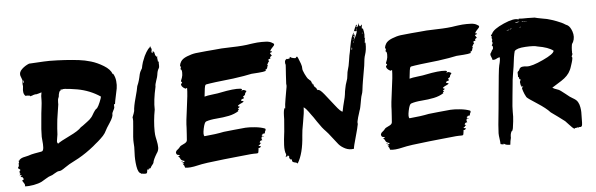

<svg xmlns="http://www.w3.org/2000/svg" viewBox="-49 -892 3442 1109"><g transform="rotate(-5 1672.0 -337.5)"><path d="M620 -558.1Q631.4 -539 633.8 -515.2Q636.2 -491.4 632.9 -472.4Q629.5 -453.3 623.3 -426.2Q617.1 -399 615.2 -382.9L610.5 -383.8Q608.6 -379 609 -373.3Q609.5 -367.6 609.5 -363.8Q608.6 -358.1 601.4 -345.2Q594.3 -332.4 595.2 -326.7Q597.1 -311.4 574.8 -277.6Q552.4 -243.8 550.5 -238.1Q546.7 -229.5 541 -221Q535.2 -212.4 529.5 -206.2Q523.8 -200 513.8 -190.5Q503.8 -181 498.6 -176.7Q493.3 -172.4 481.9 -162.9Q470.5 -153.3 468.6 -151.4Q423.8 -115.2 378.1 -89.5Q368.6 -83.8 343.8 -71.4Q319 -59 307.6 -50.5Q304.8 -48.6 297.1 -43.8Q289.5 -39 284.3 -35.2Q279 -31.4 272.4 -28.6Q265.7 -25.7 260 -25.7Q250.5 -25.7 233.3 -14.8Q216.2 -3.8 209.5 -2.9Q200 -1 180 11.4Q160 23.8 154.3 26.7Q135.2 36.2 106.7 41.4Q78.1 46.7 55.2 44.8Q60 37.1 51.4 25.2Q42.9 13.3 42.9 9.5Q44.8 7.6 48.6 6.2Q52.4 4.8 54.3 1.9Q50.5 0 49 -2.9Q47.6 -5.7 47.1 -7.6Q46.7 -9.5 44.3 -10Q41.9 -10.5 36.2 -10.5Q34.3 -13.3 38.6 -15.2Q42.9 -17.1 41.9 -18.1Q41 -19 40.5 -20Q40 -21 39 -21.9Q38.1 -22.9 35.2 -21.4Q32.4 -20 30.5 -21Q30.5 -22.9 34.3 -26.7L37.1 -30.5L32.4 -31.4Q32.4 -35.2 32.4 -37.6Q32.4 -40 31.9 -41.9Q31.4 -43.8 32.9 -45.7Q34.3 -47.6 37.1 -49.5Q39 -52.4 35.2 -55.2Q31.4 -58.1 27.6 -60.5Q23.8 -62.9 24.8 -65.7Q32.4 -73.3 31 -82.9Q29.5 -92.4 34.3 -95.2Q32.4 -97.1 32.4 -105.7Q37.1 -105.7 39 -106.7Q37.1 -107.6 36.2 -108.6Q43.8 -116.2 51.4 -119.5Q59 -122.9 71 -125.2Q82.9 -127.6 89.5 -129.5Q99 -133.3 109.5 -135.7Q120 -138.1 127.1 -139.5Q134.3 -141 146.2 -142.9Q158.1 -144.8 167.6 -146.7Q174.3 -147.6 177.1 -153.8Q180 -160 180.5 -170Q181 -180 180.5 -189.5Q180 -199 178.6 -212.4Q177.1 -225.7 177.1 -231.4Q177.1 -252.4 178.6 -276.2Q180 -300 182.9 -325.2Q185.7 -350.5 186.7 -367.6Q187.6 -378.1 191 -403.3Q194.3 -428.6 194.3 -441.9Q193.3 -468.6 198.1 -487.6Q195.2 -487.6 181 -482.4Q166.7 -477.1 158.1 -480Q156.2 -475.2 150.5 -477.1Q147.6 -474.3 130.5 -470.5V-474.3Q128.6 -474.3 122.4 -475.2Q116.2 -476.2 113.3 -476.2Q110.5 -476.2 104.8 -475.2Q95.2 -483.8 93.3 -497.1Q91.4 -510.5 93.8 -521.4Q96.2 -532.4 93.3 -543.8Q93.3 -544.8 93.8 -553.8Q94.3 -562.9 95.2 -563.8Q94.3 -569.5 90 -580Q85.7 -590.5 84.8 -594.3Q80 -614.3 98.6 -631.9Q117.1 -649.5 141 -659Q252.4 -665.7 260 -664.8Q352.4 -663.8 430.5 -654.3Q462.9 -650.5 498.6 -640Q534.3 -629.5 571 -607.1Q607.6 -584.8 617.1 -557.1L618.1 -558.1Q619 -558.1 620 -558.1ZM98.1 -550.5Q100 -549.5 100 -551.4L101 -556.2V-565.7L98.1 -562.9Q98.1 -561 97.6 -559Q97.1 -557.1 97.1 -556.2ZM510.5 -369.5Q518.1 -379 527.6 -401.9Q537.1 -424.8 538.1 -433.3Q479 -473.3 405.7 -486.7Q313.3 -501.9 306.7 -492.4Q309.5 -492.4 312.9 -492.9Q316.2 -493.3 320 -492.9Q323.8 -492.4 323.8 -491.4Q314.3 -492.4 308.6 -489.5Q302.9 -486.7 300.5 -479Q298.1 -471.4 297.1 -467.6Q296.2 -463.8 295.2 -453.3Q290.5 -443.8 289.5 -436.7Q288.6 -429.5 288.6 -421Q288.6 -411.4 288.6 -409.5Q286.7 -394.3 280.5 -356.7Q274.3 -319 273.3 -301.9Q272.4 -291.4 270.5 -271Q268.6 -250.5 268.6 -237.1Q268.6 -233.3 265.7 -219.5Q262.9 -205.7 262.4 -198.1Q261.9 -190.5 267.6 -183.8Q282.9 -196.2 336.7 -221.9Q390.5 -247.6 406.7 -266.7Q411.4 -269.5 419.5 -275.2Q427.6 -281 432.9 -285.2Q438.1 -289.5 446.2 -295.2Q454.3 -301 460 -306.2Q465.7 -311.4 471.4 -318.1Q477.1 -324.8 480 -330.5Q499 -363.8 507.6 -366.7Z M888.6 -606.7Q887.6 -602.9 887.6 -596.7Q887.6 -590.5 888.1 -584.8Q888.6 -579 887.6 -573.3Q886.7 -569.5 884.8 -566.7Q876.2 -554.3 873.3 -529.5Q872.4 -520 864.3 -497.6Q856.2 -475.2 857.1 -462.9Q839 -383.8 841 -331.4Q828.6 -265.7 829.5 -205.7Q829.5 -196.2 830.5 -186.7Q831.4 -177.1 836.7 -153.3Q841.9 -129.5 841.9 -112.4Q841.9 -95.2 832.4 -81L831.4 -80Q808.6 -42.9 806.7 -25.7Q805.7 -21.9 797.1 -11.9Q788.6 -1.9 787.6 4.8L785.7 2.9L783.8 1.9V4.8L784.8 7.6Q782.9 8.6 781 5.7Q781 2.9 778.1 0Q777.1 1.9 778.1 5.2Q779 8.6 777.6 9.5Q776.2 10.5 771.9 10Q767.6 9.5 767.6 10.5Q767.6 11.4 767.1 17.1Q766.7 22.9 765.2 27.1Q763.8 31.4 759 32.4Q754.3 33.3 744.3 31.9Q734.3 30.5 730.5 31.4L731.4 30.5Q731.4 29.5 730.5 28.6Q713.3 24.8 707.1 -14.8Q701 -54.3 703.3 -92.4Q705.7 -130.5 702.9 -152.4Q701 -174.3 708.6 -244.8Q713.3 -281.9 709.5 -298.1Q720 -323.8 721.9 -333.3Q722.9 -360 736.2 -407.6Q749.5 -455.2 752.4 -475.2Q756.2 -482.9 759 -491.4Q761.9 -500 764.3 -507.6Q766.7 -515.2 768.6 -524.3Q770.5 -533.3 772.4 -541.4Q774.3 -549.5 778.1 -557.6Q781.9 -565.7 785.7 -571.4Q785.7 -572.4 786.7 -572.4Q786.7 -574.3 788.6 -577.1Q790.5 -589.5 797.1 -611.4Q799 -617.1 801 -621Q809.5 -645.7 821.9 -665.7Q834.3 -685.7 841 -689.5Q844.8 -693.3 845.7 -698.1Q847.6 -698.1 848.6 -693.3L849.5 -689.5Q849.5 -690.5 850.5 -687.6Q852.4 -682.9 853.3 -682.9Q854.3 -677.1 851.9 -669.5Q849.5 -661.9 856.2 -657.1Q856.2 -660 858.1 -663.8Q860 -667.6 859 -669.5Q863.8 -668.6 862.9 -664.8L865.7 -661.9L868.6 -659Q867.6 -653.3 869.5 -651.4Q871.4 -649.5 869.5 -644.8L873.3 -641.9H872.4Q875.2 -641 875.2 -639Q877.1 -637.1 878.1 -634.3Q881 -635.2 882.9 -636.2Q881.9 -631.4 881 -628.6Q881.9 -622.9 882.9 -614.3Q882.9 -610.5 883.8 -604.8Q885.7 -605.7 888.6 -606.7Z M1534.3 -609.5Q1543.8 -609.5 1544.8 -604.8Q1544.8 -603.8 1542.4 -602.9Q1540 -601.9 1536.7 -601Q1533.3 -600 1532.4 -599Q1531.4 -598.1 1537.1 -590.5Q1543.8 -582.9 1540 -581Q1535.2 -581 1530.5 -573.3Q1533.3 -569.5 1532.4 -567.6Q1531.4 -565.7 1529 -565.7Q1526.7 -565.7 1523.3 -564.8Q1520 -563.8 1519 -561.9H1522.9L1521 -560L1519 -557.1Q1520 -556.2 1521.4 -556.2Q1522.9 -556.2 1523.8 -552.4Q1518.1 -548.6 1510.5 -531.4L1515.2 -528.6Q1511.4 -526.7 1510.5 -521Q1509.5 -515.2 1507.1 -511Q1504.8 -506.7 1498.1 -505.7Q1498.1 -501.9 1500 -498.1Q1485.7 -493.3 1457.1 -491.4Q1428.6 -489.5 1416.2 -488.6Q1378.1 -480 1308.6 -470.5Q1292.4 -468.6 1261.9 -465.2Q1231.4 -461.9 1207.6 -459Q1183.8 -456.2 1173.3 -454.3Q1169.5 -453.3 1161.9 -452.4Q1154.3 -451.4 1150.5 -450.5Q1146.7 -449.5 1144.8 -446.7Q1140 -441 1134.3 -381Q1149.5 -385.7 1183.3 -389.5Q1217.1 -393.3 1227.6 -396.2Q1306.7 -412.4 1343.8 -408.6Q1356.2 -406.7 1352.4 -401Q1350.5 -398.1 1347.6 -396.2Q1362.9 -402.9 1370.5 -396.2Q1377.1 -394.3 1377.6 -392.4Q1378.1 -390.5 1375.7 -388.1Q1373.3 -385.7 1371 -381.9Q1368.6 -378.1 1368.6 -375.2Q1368.6 -371.4 1365.7 -369Q1362.9 -366.7 1360.5 -365.2Q1358.1 -363.8 1356.2 -361.9Q1354.3 -360 1357.1 -359Q1362.9 -352.4 1359 -351.4Q1355.2 -350.5 1348.6 -347.6Q1341.9 -344.8 1341.9 -340Q1343.8 -338.1 1351.4 -336.2Q1359 -334.3 1355.2 -331.4Q1350.5 -327.6 1333.3 -320Q1321.9 -313.3 1321.4 -311Q1321 -308.6 1332.4 -304.8L1326.7 -300Q1325.7 -300 1323.8 -298.6Q1321.9 -297.1 1320 -296.2Q1320 -295.2 1323.3 -293.3Q1326.7 -291.4 1326.7 -289.5Q1325.7 -289.5 1324.3 -289Q1322.9 -288.6 1321 -287.6L1319 -286.7Q1320 -284.8 1321 -282.9Q1321.9 -281.9 1321.9 -281Q1297.1 -264.8 1264.3 -258.1Q1231.4 -251.4 1192.9 -248.6Q1154.3 -245.7 1130.5 -237.1Q1121 -233.3 1113.3 -196.7Q1105.7 -160 1114.3 -153.3Q1181 -159 1226.7 -168.6Q1236.2 -169.5 1284.8 -174.8Q1333.3 -180 1353.8 -181.4Q1374.3 -182.9 1408.6 -179.5Q1442.9 -176.2 1466.7 -166.7Q1469.5 -163.8 1469 -160Q1468.6 -156.2 1466.7 -153.8Q1464.8 -151.4 1463.8 -147.6Q1462.9 -143.8 1463.8 -140Q1446.7 -137.1 1443.8 -135.2Q1447.6 -134.3 1451.4 -133.3Q1450.5 -132.4 1447.6 -131.4Q1441.9 -127.6 1442.4 -127.1Q1442.9 -126.7 1448.1 -125.7Q1453.3 -124.8 1457.1 -123.8Q1454.3 -121.9 1444.8 -122.9Q1437.1 -113.3 1444.8 -101Q1432.4 -101.9 1428.6 -90.5Q1428.6 -88.6 1429 -88.1Q1429.5 -87.6 1432.4 -87.1Q1435.2 -86.7 1437.1 -85.7Q1437.1 -84.8 1432.4 -82.9Q1427.6 -81 1428.6 -77.1L1421 -72.4L1420 -70.5Q1422.9 -70.5 1426.7 -68.6Q1432.4 -66.7 1434.3 -66.7L1433.3 -65.7Q1428.6 -57.1 1419 -58.1Q1419 -54.3 1418.1 -48.6Q1416.2 -32.4 1414.3 -30Q1412.4 -27.6 1401.9 -27.6Q1398.1 -27.6 1389.5 -27.6Q1381 -27.6 1372.4 -26.7Q1344.8 -23.8 1292.4 -18.6Q1240 -13.3 1215.2 -10.5Q1098.1 1.9 1061 11.4Q1013.3 22.9 986.7 18.1Q985.7 17.1 985.2 13.3Q984.8 9.5 982.9 5.7Q981 1.9 977.1 1Q976.2 -1.9 982.9 -5.7Q981.9 -6.7 977.6 -8.1Q973.3 -9.5 972.9 -10Q972.4 -10.5 973.8 -11.4Q975.2 -12.4 977.6 -13.3Q980 -14.3 982.4 -15.2Q984.8 -16.2 986.2 -17.6Q987.6 -19 986.7 -21Q977.1 -22.9 971.4 -26.7Q965.7 -30.5 964.3 -34.8Q962.9 -39 959.5 -43.8Q956.2 -48.6 952.4 -49.5Q950.5 -50.5 954.3 -51.4Q956.2 -52.4 959 -53.3Q964.8 -55.2 963.8 -55.2Q962.9 -57.1 954.8 -58.6Q946.7 -60 945.7 -61.9Q940 -69.5 941.9 -75.7Q943.8 -81.9 947.1 -85.2Q950.5 -88.6 956.7 -93.3Q962.9 -98.1 965.7 -102.9Q970.5 -110.5 990 -118.6Q1009.5 -126.7 1010.5 -139Q1010.5 -145.7 1012.9 -172.4Q1015.2 -199 1015.2 -210.5Q1015.2 -244.8 1026.7 -323.8Q1038.1 -402.9 1038.1 -439Q1036.2 -440 1031.9 -437.6Q1027.6 -435.2 1026.7 -437.1Q1019 -441.9 1015.7 -444.3Q1012.4 -446.7 1009 -451.4Q1005.7 -456.2 1004.8 -462.9Q1004.8 -464.8 1008.6 -468.6Q1012.4 -472.4 1012.4 -474.3L1010.5 -476.2Q1008.6 -477.1 1007.1 -479.5Q1005.7 -481.9 1006.7 -483.8L1013.3 -501Q1018.1 -514.3 1017.6 -531.4Q1017.1 -548.6 1010.5 -549.5Q1009.5 -550.5 1010 -552.4Q1010.5 -554.3 1011.9 -558.6Q1013.3 -562.9 1013.3 -563.8Q1013.3 -565.7 1011 -566.7Q1008.6 -567.6 1008.6 -569.5Q1009.5 -581.9 1017.1 -594.3Q1026.7 -610.5 1053.8 -621.4Q1081 -632.4 1105.7 -635.7Q1130.5 -639 1166.7 -641.9Q1202.9 -644.8 1212.4 -645.7Q1248.6 -650.5 1316.2 -651.9Q1383.8 -653.3 1425.7 -661Q1433.3 -661.9 1443.3 -663.3Q1453.3 -664.8 1465.2 -665.7Q1477.1 -666.7 1490.5 -666.7Q1503.8 -666.7 1515.2 -666.2Q1526.7 -665.7 1536.2 -662.9Q1545.7 -660 1550.5 -656.2Q1559 -652.4 1560.5 -648.6Q1561.9 -644.8 1558.6 -640Q1555.2 -635.2 1550.5 -631Q1545.7 -626.7 1541 -620.5Q1536.2 -614.3 1534.3 -609.5ZM978.1 -20Q975.2 -21.9 972.4 -21.9Q969.5 -21.9 968.6 -21Q968.6 -20 969.5 -19Q970.5 -18.1 971.4 -19Q977.1 -19 978.1 -20Z M2081.9 -609.5Q2086.7 -617.1 2087.6 -603.8Q2088.6 -569.5 2079 -541Q2072.4 -523.8 2068.6 -479Q2067.6 -469.5 2053.3 -390.5Q2051.4 -381.9 2049.5 -366.2Q2047.6 -350.5 2045.7 -336.7Q2043.8 -322.9 2040 -313.3Q2036.2 -302.9 2033.8 -289Q2031.4 -275.2 2029.5 -265.2Q2027.6 -255.2 2025.2 -242.9Q2022.9 -230.5 2019 -221.9Q2018.1 -219 2014.3 -206.2Q2010.5 -193.3 2007.6 -184.8Q2004.8 -176.2 2002.9 -165.7Q2000 -156.2 2001.9 -150.5Q2002.9 -145.7 1999.5 -134.3Q1996.2 -122.9 1996.2 -119Q1994.3 -111.4 1990.5 -97.6Q1986.7 -83.8 1985.7 -80Q1983.8 -72.4 1979.5 -57.1Q1975.2 -41.9 1971.9 -29Q1968.6 -16.2 1967.6 -5.7Q1941 -1 1917.6 -12.4Q1894.3 -23.8 1880.5 -40Q1866.7 -56.2 1846.7 -82.9Q1826.7 -109.5 1815.2 -121Q1804.8 -131.4 1793.8 -145.2Q1782.9 -159 1768.6 -180.5Q1754.3 -201.9 1750.5 -207.6Q1747.6 -211.4 1739.5 -222.4Q1731.4 -233.3 1726.2 -241Q1721 -248.6 1713.3 -257.1Q1705.7 -265.7 1699 -269.5Q1699 -240 1688.6 -185.7Q1678.1 -131.4 1677.1 -107.6Q1670.5 -3.8 1636.2 51.4Q1632.4 44.8 1623.8 43.8Q1615.2 42.9 1609.5 39Q1603.8 35.2 1605.7 24.8Q1603.8 21.9 1601 24.8Q1601 26.7 1599 26.7Q1599 21.9 1593.8 19Q1588.6 16.2 1591.4 6.7Q1590.5 2.9 1586.7 0Q1585.7 1 1585.2 2.9Q1584.8 4.8 1582.9 5.7L1581 -1Q1578.1 0 1578.1 4.8Q1574.3 3.8 1572.4 8.6Q1570.5 8.6 1571.4 4.8Q1572.4 1 1574.3 -2.9Q1575.2 -5.7 1574.3 -9.5Q1570.5 -16.2 1568.6 -30.5Q1566.7 -44.8 1567.6 -62.4Q1568.6 -80 1570 -95.2Q1571.4 -110.5 1573.3 -123.8Q1575.2 -137.1 1575.2 -139Q1576.2 -150.5 1578.1 -174.8Q1580 -199 1581 -210.5Q1581 -212.4 1581.4 -230.5Q1581.9 -248.6 1583.8 -259.5Q1585.7 -270.5 1590.5 -276.2Q1591.4 -272.4 1592.4 -271.4Q1592.4 -282.9 1594.3 -296.7Q1596.2 -310.5 1599 -327.6Q1601.9 -344.8 1603.8 -355.2Q1604.8 -361.9 1607.1 -374.3Q1609.5 -386.7 1611 -395.7Q1612.4 -404.8 1610.5 -413.3L1613.3 -464.8Q1615.2 -489.5 1616.2 -506.7L1617.1 -522.9Q1613.3 -532.4 1614.8 -542.4Q1616.2 -552.4 1626.7 -557.1L1628.6 -556.2L1629.5 -555.2Q1630.5 -555.2 1634.8 -556.2Q1639 -557.1 1641.9 -558.1Q1644.8 -559 1644.8 -560Q1644.8 -561.9 1643.8 -563.8Q1642.9 -566.7 1645.7 -566.7Q1653.3 -560 1664.3 -558.1Q1675.2 -556.2 1679 -557.1Q1679 -561 1680 -561Q1682.9 -561 1685.7 -565.7Q1687.6 -565.7 1693.3 -552.9Q1699 -540 1705.2 -522.4Q1711.4 -504.8 1710.5 -495.2Q1709.5 -484.8 1721 -461.4Q1732.4 -438.1 1739 -430.5Q1739 -432.4 1745.7 -424.8Q1752.4 -418.1 1753.3 -419Q1759 -408.6 1759 -401.9Q1760 -402.9 1761.9 -403.8Q1761 -397.1 1764.8 -396.2Q1767.6 -395.2 1769.5 -394.3Q1768.6 -391.4 1767.6 -388.6Q1769.5 -384.8 1779 -376.2Q1781 -373.3 1781.9 -373.3Q1782.9 -365.7 1789.5 -361Q1798.1 -367.6 1824.8 -334.8Q1851.4 -301.9 1880.5 -264.3Q1909.5 -226.7 1921 -224.8Q1924.8 -247.6 1940 -305.7Q1941.9 -313.3 1942.9 -322.4Q1943.8 -331.4 1945.2 -341Q1946.7 -350.5 1948.6 -358.1Q1951.4 -376.2 1960 -400Q1964.8 -410.5 1966.7 -431.4Q1968.6 -452.4 1972.4 -462.9Q1979 -481.9 1983.8 -515.7Q1988.6 -549.5 1992.4 -562.9Q1994.3 -570.5 1999 -598.6Q2003.8 -626.7 2010.5 -646.2Q2017.1 -665.7 2024.8 -675.2Q2025.7 -675.2 2025.2 -673.3Q2024.8 -671.4 2023.8 -667.1Q2022.9 -662.9 2022.9 -660Q2024.8 -659 2026.7 -661.9Q2028.6 -663.8 2029.5 -662.9Q2025.7 -650.5 2022.9 -636.2Q2028.6 -640 2037.1 -661Q2045.7 -681.9 2041 -685.7Q2037.1 -681 2037.1 -680Q2034.3 -682.9 2032.9 -683.3Q2031.4 -683.8 2029 -681.9Q2026.7 -680 2025.7 -680Q2033.3 -700 2037.6 -709.5Q2041.9 -719 2046.7 -718.1Q2046.7 -717.1 2045.7 -713.3Q2044.8 -709.5 2044.3 -706.7Q2043.8 -703.8 2044.8 -702.9Q2050.5 -704.8 2057.1 -722.9L2059 -725.7Q2059 -724.8 2059 -722.9Q2059 -721 2058.6 -718.6Q2058.1 -716.2 2058.1 -715.2Q2060 -713.3 2061.4 -710.5Q2062.9 -707.6 2063.3 -707.6Q2063.8 -707.6 2067.6 -708.6Q2068.6 -709.5 2070.5 -712.9Q2072.4 -716.2 2075.2 -716.2V-712.4Q2075.2 -711.4 2074.3 -706.7Q2072.4 -694.3 2074.3 -693.8Q2076.2 -693.3 2077.6 -692.9Q2079 -692.4 2080 -692.4Q2090.5 -651.4 2081 -634.3Q2085.7 -637.1 2086.7 -642.9Q2087.6 -641.9 2087.6 -638.1L2086.7 -634.3Q2086.7 -630.5 2085.7 -630.5Q2082.9 -626.7 2084.8 -623.8Q2085.7 -624.8 2083.8 -616.2Q2081.9 -611.4 2081.9 -609.5ZM2022.9 -655.2 2020 -653.3 2021 -646.7 2022.9 -649.5Q2023.8 -655.2 2022.9 -655.2ZM2019 -642.9Q2018.1 -643.8 2018.1 -644.8Q2019 -641 2020 -640ZM2002.9 -576.2 2007.6 -579Q2007.6 -581 2007.6 -583.3Q2007.6 -585.7 2007.6 -587.6Q2007.6 -589.5 2005.7 -588.6ZM2016.2 -633.3V-632.4L2018.1 -633.3Q2019 -637.1 2017.1 -638.1Q2017.1 -637.1 2016.7 -635.7Q2016.2 -634.3 2016.2 -633.3ZM2020 -617.1Q2022.9 -621.9 2021 -625.7Q2018.1 -619 2018.1 -615.2L2020 -616.2ZM2020 -618.1V-617.1Q2020 -617.1 2020 -618.1ZM2023.8 -629.5V-630.5Q2024.8 -633.3 2023.8 -635.2Q2022.9 -631.4 2021.9 -629.5ZM2040 -709.5 2039 -703.8 2041 -706.7 2042.9 -710.5Q2041.9 -712.4 2040 -709.5ZM2041.9 -691.4 2042.9 -697.1 2040 -694.3 2039 -687.6ZM2074.3 -665.7Q2076.2 -668.6 2075.2 -669.5Q2069.5 -669.5 2072.4 -663.8Z M2722.9 -609.5Q2732.4 -609.5 2733.3 -604.8Q2733.3 -603.8 2731 -602.9Q2728.6 -601.9 2725.2 -601Q2721.9 -600 2721 -599Q2720 -598.1 2725.7 -590.5Q2732.4 -582.9 2728.6 -581Q2723.8 -581 2719 -573.3Q2721.9 -569.5 2721 -567.6Q2720 -565.7 2717.6 -565.7Q2715.2 -565.7 2711.9 -564.8Q2708.6 -563.8 2707.6 -561.9H2711.4L2709.5 -560L2707.6 -557.1Q2708.6 -556.2 2710 -556.2Q2711.4 -556.2 2712.4 -552.4Q2706.7 -548.6 2699 -531.4L2703.8 -528.6Q2700 -526.7 2699 -521Q2698.1 -515.2 2695.7 -511Q2693.3 -506.7 2686.7 -505.7Q2686.7 -501.9 2688.6 -498.1Q2674.3 -493.3 2645.7 -491.4Q2617.1 -489.5 2604.8 -488.6Q2566.7 -480 2497.1 -470.5Q2481 -468.6 2450.5 -465.2Q2420 -461.9 2396.2 -459Q2372.4 -456.2 2361.9 -454.3Q2358.1 -453.3 2350.5 -452.4Q2342.9 -451.4 2339 -450.5Q2335.2 -449.5 2333.3 -446.7Q2328.6 -441 2322.9 -381Q2338.1 -385.7 2371.9 -389.5Q2405.7 -393.3 2416.2 -396.2Q2495.2 -412.4 2532.4 -408.6Q2544.8 -406.7 2541 -401Q2539 -398.1 2536.2 -396.2Q2551.4 -402.9 2559 -396.2Q2565.7 -394.3 2566.2 -392.4Q2566.7 -390.5 2564.3 -388.1Q2561.9 -385.7 2559.5 -381.9Q2557.1 -378.1 2557.1 -375.2Q2557.1 -371.4 2554.3 -369Q2551.4 -366.7 2549 -365.2Q2546.7 -363.8 2544.8 -361.9Q2542.9 -360 2545.7 -359Q2551.4 -352.4 2547.6 -351.4Q2543.8 -350.5 2537.1 -347.6Q2530.5 -344.8 2530.5 -340Q2532.4 -338.1 2540 -336.2Q2547.6 -334.3 2543.8 -331.4Q2539 -327.6 2521.9 -320Q2510.5 -313.3 2510 -311Q2509.5 -308.6 2521 -304.8L2515.2 -300Q2514.3 -300 2512.4 -298.6Q2510.5 -297.1 2508.6 -296.2Q2508.6 -295.2 2511.9 -293.3Q2515.2 -291.4 2515.2 -289.5Q2514.3 -289.5 2512.9 -289Q2511.4 -288.6 2509.5 -287.6L2507.6 -286.7Q2508.6 -284.8 2509.5 -282.9Q2510.5 -281.9 2510.5 -281Q2485.7 -264.8 2452.9 -258.1Q2420 -251.4 2381.4 -248.6Q2342.9 -245.7 2319 -237.1Q2309.5 -233.3 2301.9 -196.7Q2294.3 -160 2302.9 -153.3Q2369.5 -159 2415.2 -168.6Q2424.8 -169.5 2473.3 -174.8Q2521.9 -180 2542.4 -181.4Q2562.9 -182.9 2597.1 -179.5Q2631.4 -176.2 2655.2 -166.7Q2658.1 -163.8 2657.6 -160Q2657.1 -156.2 2655.2 -153.8Q2653.3 -151.4 2652.4 -147.6Q2651.4 -143.8 2652.4 -140Q2635.2 -137.1 2632.4 -135.2Q2636.2 -134.3 2640 -133.3Q2639 -132.4 2636.2 -131.4Q2630.5 -127.6 2631 -127.1Q2631.4 -126.7 2636.7 -125.7Q2641.9 -124.8 2645.7 -123.8Q2642.9 -121.9 2633.3 -122.9Q2625.7 -113.3 2633.3 -101Q2621 -101.9 2617.1 -90.5Q2617.1 -88.6 2617.6 -88.1Q2618.1 -87.6 2621 -87.1Q2623.8 -86.7 2625.7 -85.7Q2625.7 -84.8 2621 -82.9Q2616.2 -81 2617.1 -77.1L2609.5 -72.4L2608.6 -70.5Q2611.4 -70.5 2615.2 -68.6Q2621 -66.7 2622.9 -66.7L2621.9 -65.7Q2617.1 -57.1 2607.6 -58.1Q2607.6 -54.3 2606.7 -48.6Q2604.8 -32.4 2602.9 -30Q2601 -27.6 2590.5 -27.6Q2586.7 -27.6 2578.1 -27.6Q2569.5 -27.6 2561 -26.7Q2533.3 -23.8 2481 -18.6Q2428.6 -13.3 2403.8 -10.5Q2286.7 1.9 2249.5 11.4Q2201.9 22.9 2175.2 18.1Q2174.3 17.1 2173.8 13.3Q2173.3 9.5 2171.4 5.7Q2169.5 1.9 2165.7 1Q2164.8 -1.9 2171.4 -5.7Q2170.5 -6.7 2166.2 -8.1Q2161.9 -9.5 2161.4 -10Q2161 -10.5 2162.4 -11.4Q2163.8 -12.4 2166.2 -13.3Q2168.6 -14.3 2171 -15.2Q2173.3 -16.2 2174.8 -17.6Q2176.2 -19 2175.2 -21Q2165.7 -22.9 2160 -26.7Q2154.3 -30.5 2152.9 -34.8Q2151.4 -39 2148.1 -43.8Q2144.8 -48.6 2141 -49.5Q2139 -50.5 2142.9 -51.4Q2144.8 -52.4 2147.6 -53.3Q2153.3 -55.2 2152.4 -55.2Q2151.4 -57.1 2143.3 -58.6Q2135.2 -60 2134.3 -61.9Q2128.6 -69.5 2130.5 -75.7Q2132.4 -81.9 2135.7 -85.2Q2139 -88.6 2145.2 -93.3Q2151.4 -98.1 2154.3 -102.9Q2159 -110.5 2178.6 -118.6Q2198.1 -126.7 2199 -139Q2199 -145.7 2201.4 -172.4Q2203.8 -199 2203.8 -210.5Q2203.8 -244.8 2215.2 -323.8Q2226.7 -402.9 2226.7 -439Q2224.8 -440 2220.5 -437.6Q2216.2 -435.2 2215.2 -437.1Q2207.6 -441.9 2204.3 -444.3Q2201 -446.7 2197.6 -451.4Q2194.3 -456.2 2193.3 -462.9Q2193.3 -464.8 2197.1 -468.6Q2201 -472.4 2201 -474.3L2199 -476.2Q2197.1 -477.1 2195.7 -479.5Q2194.3 -481.9 2195.2 -483.8L2201.9 -501Q2206.7 -514.3 2206.2 -531.4Q2205.7 -548.6 2199 -549.5Q2198.1 -550.5 2198.6 -552.4Q2199 -554.3 2200.5 -558.6Q2201.9 -562.9 2201.9 -563.8Q2201.9 -565.7 2199.5 -566.7Q2197.1 -567.6 2197.1 -569.5Q2198.1 -581.9 2205.7 -594.3Q2215.2 -610.5 2242.4 -621.4Q2269.5 -632.4 2294.3 -635.7Q2319 -639 2355.2 -641.9Q2391.4 -644.8 2401 -645.7Q2437.1 -650.5 2504.8 -651.9Q2572.4 -653.3 2614.3 -661Q2621.9 -661.9 2631.9 -663.3Q2641.9 -664.8 2653.8 -665.7Q2665.7 -666.7 2679 -666.7Q2692.4 -666.7 2703.8 -666.2Q2715.2 -665.7 2724.8 -662.9Q2734.3 -660 2739 -656.2Q2747.6 -652.4 2749 -648.6Q2750.5 -644.8 2747.1 -640Q2743.8 -635.2 2739 -631Q2734.3 -626.7 2729.5 -620.5Q2724.8 -614.3 2722.9 -609.5ZM2166.7 -20Q2163.8 -21.9 2161 -21.9Q2158.1 -21.9 2157.1 -21Q2157.1 -20 2158.1 -19Q2159 -18.1 2160 -19Q2165.7 -19 2166.7 -20Z M3281 -161Q3288.6 -147.6 3291.4 -130.5Q3294.3 -113.3 3294.3 -102.4Q3294.3 -91.4 3293.8 -70Q3293.3 -48.6 3293.3 -41Q3293.3 -24.8 3288.6 -20Q3283.8 -15.2 3275.2 -17.1Q3272.4 -18.1 3272.4 -16.2Q3272.4 -14.3 3271.4 -14.3Q3270.5 -14.3 3268.1 -15.7Q3265.7 -17.1 3264.8 -17.1Q3263.8 -17.1 3263.3 -15.2Q3262.9 -13.3 3261 -14.3Q3257.1 -15.2 3255.2 -13.8Q3253.3 -12.4 3252.4 -14.3Q3251.4 -15.2 3249.5 -12.4Q3247.6 -9.5 3245.7 -10.5Q3236.2 -15.2 3217.6 -36.2Q3199 -57.1 3197.1 -58.1Q3185.7 -67.6 3159 -86.7Q3132.4 -105.7 3118.1 -116.2Q3095.2 -141.9 3044.8 -174.3Q2994.3 -206.7 2987.6 -214.3Q2984.8 -217.1 2982.9 -221.9Q2976.2 -233.3 2970 -251.4Q2963.8 -269.5 2965.7 -270.5Q2965.7 -273.3 2968.1 -274.8Q2970.5 -276.2 2971.9 -276.7Q2973.3 -277.1 2972.4 -278.1Q2963.8 -280 2961 -280Q2960 -281 2961 -281.9Q2961.9 -282.9 2961.9 -284.8Q2960 -284.8 2959 -288.1Q2958.1 -291.4 2957.6 -297.1Q2957.1 -302.9 2956.2 -306.7Q2957.1 -306.7 2958.1 -311.4Q2959 -316.2 2961.9 -318.1Q2961.9 -320 2959 -321.4Q2956.2 -322.9 2954.8 -323.3Q2953.3 -323.8 2953.3 -324.8Q2955.2 -325.7 2953.3 -331.4Q2951.4 -337.1 2947.6 -337.1Q2948.6 -339 2948.1 -348.6Q2947.6 -358.1 2947.6 -360Q2947.6 -364.8 2950 -367.1Q2952.4 -369.5 2954.8 -371.4Q2957.1 -373.3 2958.1 -376.2Q2962.9 -390.5 2976.7 -392.9Q2990.5 -395.2 3003.8 -392.4Q3033.3 -390.5 3099 -421Q3164.8 -451.4 3165.7 -469.5Q3138.1 -491.4 3075.2 -501.9Q3056.2 -508.6 3005.2 -505.7Q2954.3 -502.9 2941.9 -486.7Q2934.3 -461 2927.6 -399Q2925.7 -387.6 2920 -352.9Q2914.3 -318.1 2913.3 -299Q2913.3 -297.1 2906.2 -227.6Q2899 -158.1 2900 -139Q2901 -110.5 2897.6 -83.3Q2894.3 -56.2 2892.4 -43.8L2888.6 -30.5Q2882.9 -28.6 2879.5 -18.1Q2876.2 -7.6 2876.2 1.9V10.5Q2874.3 15.2 2871.9 29.5Q2869.5 43.8 2869.5 49.5Q2866.7 50.5 2854.8 49Q2842.9 47.6 2838.1 43.8Q2832.4 40 2831.4 40.5Q2830.5 41 2829.5 43.8Q2828.6 46.7 2827.6 46.2Q2826.7 45.7 2826.7 44.8Q2826.7 42.9 2821 42.9Q2813.3 42.9 2813.3 39Q2813.3 28.6 2810.5 9.5Q2807.6 -9.5 2807.6 -21.9Q2807.6 -48.6 2820 -164.8Q2821 -175.2 2826.7 -238.6Q2832.4 -301.9 2837.6 -352.9Q2842.9 -403.8 2845.7 -412.4Q2854.3 -442.9 2852.4 -459Q2842.9 -458.1 2832.4 -451.9Q2821.9 -445.7 2809.5 -447.6Q2809.5 -453.3 2804.3 -464.3Q2799 -475.2 2800 -482.9Q2801.9 -485.7 2803.8 -488.6Q2805.7 -491.4 2807.1 -494.3Q2808.6 -497.1 2810.5 -501Q2813.3 -504.8 2813.3 -507.6L2815.2 -505.7Q2821 -514.3 2817.1 -527.6Q2815.2 -525.7 2815.2 -528.6Q2815.2 -528.6 2812.4 -531.4Q2819 -540 2818.6 -545.2Q2818.1 -550.5 2815.2 -555.2Q2814.3 -555.2 2815.7 -557.1Q2817.1 -559 2818.1 -561Q2820 -562.9 2817.1 -567.1Q2814.3 -571.4 2818.1 -576.2Q2817.1 -576.2 2817.1 -577.1Q2817.1 -578.1 2813.3 -577.1Q2812.4 -578.1 2814.3 -580Q2816.2 -581.9 2818.1 -583.3Q2820 -584.8 2819 -585.7L2817.1 -584.8Q2814.3 -584.8 2813.3 -584.8Q2810.5 -587.6 2821 -599Q2831.4 -623.8 2893.3 -651Q2955.2 -678.1 2980 -666.7Q2980 -670.5 2981 -671.4Q2996.2 -669.5 3032.4 -670.5Q3050.5 -670.5 3073.3 -669.5L3088.6 -665.7Q3102.9 -662.9 3120.5 -659.5Q3138.1 -656.2 3143.8 -655.2Q3166.7 -649.5 3198.6 -637.6Q3230.5 -625.7 3246.7 -614.3Q3253.3 -611.4 3260 -607.6Q3274.3 -598.1 3283.8 -571.4Q3295.2 -538.1 3281.9 -509.5L3277.1 -501.9Q3273.3 -497.1 3271.9 -477.6Q3270.5 -458.1 3271.4 -451.4L3270.5 -447.6Q3272.4 -445.7 3272.4 -442.4Q3272.4 -439 3271.4 -437.1Q3270.5 -435.2 3269 -432.4Q3267.6 -429.5 3266.7 -426.7L3270.5 -419L3269.5 -415.2Q3269.5 -411.4 3268.1 -406.2Q3266.7 -401 3264.8 -393.8Q3262.9 -386.7 3260 -378.6Q3257.1 -370.5 3254.8 -362.9Q3252.4 -355.2 3248.1 -347.6Q3243.8 -340 3240 -333.3Q3228.6 -317.1 3212.9 -304.8Q3197.1 -292.4 3173.8 -278.6Q3150.5 -264.8 3141 -258.1Q3140 -258.1 3140 -257.1Q3151.4 -249.5 3164.8 -245.7Q3178.1 -241.9 3187.6 -234.3Q3197.1 -227.6 3212.9 -214.8Q3228.6 -201.9 3235.2 -197.1Q3240 -193.3 3251 -187.1Q3261.9 -181 3269 -175.2Q3276.2 -169.5 3281 -161ZM2895.2 -617.1Q2894.3 -617.1 2891.9 -616.2Q2889.5 -615.2 2887.6 -615.2Q2892.4 -621 2895.2 -619ZM3013.3 -654.3 3012.4 -651.4 3018.1 -650.5Q3019 -655.2 3013.3 -654.3ZM2999 -654.3Q2996.2 -653.3 2995.2 -652.4H3007.6L3008.6 -653.3Q3005.7 -656.2 2999 -654.3ZM2961.9 -651.4 2957.1 -649.5Q2965.7 -647.6 2984.8 -653.3Q2979 -654.3 2974.3 -654.3ZM2918.1 -610.5Q2919 -611.4 2920 -613.3Q2915.2 -613.3 2902.9 -606.7Q2904.8 -606.7 2908.6 -608.1Q2912.4 -609.5 2914.3 -609.5ZM2930.5 -615.2Q2934.3 -616.2 2935.2 -618.1Q2932.4 -619 2928.1 -617.1Q2923.8 -615.2 2922.9 -613.3L2926.7 -614.3ZM2939 -616.2 2937.1 -617.1Q2938.1 -621.9 2946.7 -620Q2941.9 -615.2 2939 -616.2ZM2946.7 -646.7 2941 -648.6 2943.8 -649.5Q2945.7 -651.4 2948.6 -650.5L2955.2 -649.5Q2952.4 -647.6 2946.7 -646.7ZM2956.2 -630.5Q2964.8 -636.2 2979 -632.4L2971.4 -631.4Q2962.9 -630.5 2961 -629.5ZM2983.8 -621Q2989.5 -620 2988.6 -623.8L2983.8 -622.9L2979 -621ZM2989.5 -631.4 2993.3 -633.3Q2995.2 -633.3 2995.7 -633.3Q2996.2 -633.3 2998.6 -632.9Q3001 -632.4 3002.9 -632.4Q3001 -631.4 2997.6 -631Q2994.3 -630.5 2991.9 -630.5Q2989.5 -630.5 2989.5 -631.4ZM3006.7 -633.3 3013.3 -632.4Q3009.5 -631.4 3006.7 -633.3ZM3015.2 -633.3 3021.9 -632.4Q3015.2 -630.5 3015.2 -633.3ZM3020 -653.3 3025.7 -651.4Q3027.6 -651.4 3028.6 -652.4Z"/></g></svg>

Font: KAZYinfo
Style: Bold
Weight: 700
Designer: emmanuel didier
Foundry: emmanuel didier
Version: Version 001.000